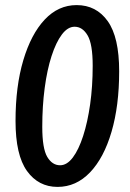

<svg xmlns="http://www.w3.org/2000/svg" viewBox="-20 -727 510 754"><path d="M206 7Q131 7 86 -55.5Q41 -118 41 -252Q41 -388 71.5 -490.5Q102 -593 155.5 -650Q209 -707 281 -707Q358 -707 403 -644Q448 -581 448 -447Q448 -312 418 -209.5Q388 -107 333.5 -50Q279 7 206 7ZM216 -78Q243 -78 266 -108.5Q289 -139 306.5 -193Q324 -247 334 -317.5Q344 -388 344 -469Q344 -554 324 -588Q304 -622 273 -622Q246 -622 223 -591.5Q200 -561 182.5 -507Q165 -453 155.5 -381.5Q146 -310 146 -229Q146 -144 165.5 -111Q185 -78 216 -78Z"/></svg>

Font: Asap Condensed Condensed Medium
Style: Italic
Weight: 500
Width: 3
Italic angle: -6°
Designer: Pablo Cosgaya
Foundry: Omnibus-Type
Version: Version 3.001; ttfautohint (v1.8.4.7-5d5b)